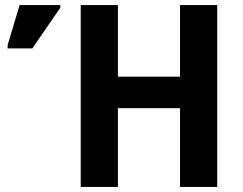

<svg xmlns="http://www.w3.org/2000/svg" viewBox="-20 -734 954 754"><path d="M833 0H687V-309H443V0H297V-714H443V-433H687V-714H833ZM10 -544V-557L57 -714H217V-704L107 -544Z"/></svg>

Font: Noto Sans SemiCondensed
Style: Bold
Weight: 700
Width: 4
Designer: Monotype Design Team
Foundry: Monotype Imaging Inc.
Version: Version 2.013; ttfautohint (v1.8.4.7-5d5b)